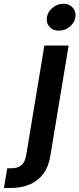

<svg xmlns="http://www.w3.org/2000/svg" viewBox="-123 -772 412 997"><path d="M107.4 -535.6H233.4L138.2 38.6Q129.4 93.3 102.3 130.1Q75.2 167 32 185.5Q-11.2 204.1 -68.8 204.1H-102.5L-85.4 101.6H-63Q-28.3 101.6 -10.3 84.5Q7.8 67.4 13.2 32.7ZM182.6 -612.8Q151.9 -612.8 133.8 -633.1Q115.7 -653.3 120.6 -682.6Q125.5 -711.9 150.4 -732.2Q175.3 -752.4 206.1 -752.4Q236.8 -752.4 254.9 -732.2Q272.9 -711.9 268.6 -682.6Q263.7 -653.3 238.8 -633.1Q213.9 -612.8 182.6 -612.8Z"/></svg>

Font: Inter 20pt SemiBold
Style: Italic
Weight: 600
Italic angle: -9.3988°
Version: Version 4.001;git-66647c0bb